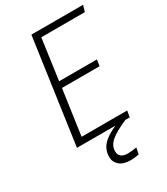

<svg xmlns="http://www.w3.org/2000/svg" viewBox="-217 -779 947 1087"><g transform="rotate(-30 256.0 -235.5)"><path d="M215 -643 178 -377H425L419 -336H173L131 -41H429L422 0H394Q321 31 287.5 59.5Q254 88 254 124Q254 172 312 172Q336 172 369 166L361 207Q331 213 306 213Q259 213 234 191.5Q209 170 209 136Q209 92 237 60Q265 28 328 0H77L174 -684H512L500 -643Z"/></g></svg>

Font: Fira Sans ExtraLight
Style: Italic
Weight: 275
Italic angle: -8°
Designer: Carrois Corporate & Edenspiekermann AG
Foundry: Carrois Corporate GbR & Edenspiekermann AG
Version: Version 4.203